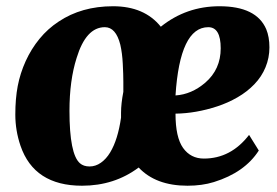

<svg xmlns="http://www.w3.org/2000/svg" viewBox="-20 -588 892 618"><path d="M426.3 -48.8Q348.1 9.8 244.1 9.8Q89.8 9.8 45.9 -119.1Q29.3 -168 29.3 -219.2Q29.3 -270.5 37.1 -311.3Q44.9 -352.1 62.7 -391.4Q80.6 -430.7 107.2 -463.1Q133.8 -495.6 168.9 -518.6Q242.7 -567.9 343.8 -567.9Q444.8 -567.9 497.6 -502Q579.6 -567.9 686.5 -567.9Q805.2 -567.9 836.9 -494.1Q847.2 -469.2 847.2 -435.5Q847.2 -401.9 834.7 -371.6Q822.3 -341.3 798.8 -316.9Q775.4 -292.5 744.4 -274.7Q713.4 -256.8 679.2 -245.6Q610.8 -223.1 544.9 -222.2Q544.9 -146 569.3 -111.8Q593.8 -77.6 636.2 -77.6Q723.1 -77.6 781.7 -153.8L813 -103.5Q767.6 -32.7 668.5 -2Q630.4 9.8 583.5 9.8Q481.4 9.8 426.3 -48.8ZM650.4 -500.5Q559.1 -500.5 544.9 -280.8Q596.7 -284.2 640.6 -321.8Q690.4 -364.7 690.4 -432.6Q690.4 -500.5 650.4 -500.5ZM237.3 -62.5Q249 -52.2 268.3 -52.2Q287.6 -52.2 304.7 -64.2Q321.8 -76.2 334.5 -97.2Q359.4 -138.2 369.6 -209.5V-210Q369.6 -214.4 369.6 -225.1Q369.6 -254.4 377 -292.5Q377 -301.8 377 -324.7Q377 -347.7 375.2 -382.3Q373.5 -417 367.2 -444.3Q353 -500.5 317.4 -500.5Q256.8 -500.5 226.6 -401.4Q203.6 -329.1 203.6 -231.4Q203.6 -91.8 237.3 -62.5Z"/></svg>

Font: Merriweather
Style: Heavy Italic
Weight: 900
Italic angle: -7°
Designer: Eben Sorkin
Foundry: Eben Sorkin
Version: Version 1.001